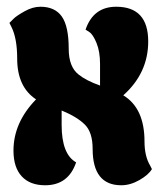

<svg xmlns="http://www.w3.org/2000/svg" viewBox="-20 -550 480 570"><path d="M234 -462Q257 -530 325 -530Q420 -530 420 -427Q420 -333 346 -267Q409 -229 409 -130Q409 -86 426 -58L431 -48Q421 -31 394 -15.5Q367 0 340 0Q255 0 255 -108Q255 -157 232 -180Q209 -203 163 -222V-179Q163 -92 206 -68Q183 0 114 0Q69 0 44.5 -26.5Q20 -53 20 -103Q20 -186 87 -255Q31 -292 31 -376Q31 -436 14 -470L8 -482L21 -495Q29 -503 53 -516.5Q77 -530 100 -530Q143 -530 163.5 -501Q184 -472 184 -405Q184 -352 213 -329Q235 -311 277 -296V-360Q277 -397 266.5 -422.5Q256 -448 245 -455Z"/></svg>

Font: Chela One Cyrilic
Style: Regular
Weight: 400
Designer: Miguel Hernandez
Foundry: LatinoType
Version: Version 1.001